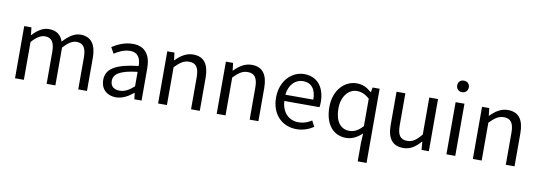

<svg xmlns="http://www.w3.org/2000/svg" viewBox="-70 -1257 5514 1968"><g transform="rotate(10 2687.5 -273.0)"><path d="M92 0H184V-394C233 -450 279 -477 320 -477C389 -477 421 -434 421 -332V0H512V-394C563 -450 607 -477 649 -477C718 -477 750 -434 750 -332V0H841V-344C841 -482 788 -557 677 -557C610 -557 554 -514 497 -453C475 -517 431 -557 347 -557C282 -557 226 -516 178 -464H176L167 -543H92Z M1143 13C1210 13 1271 -22 1323 -65H1326L1334 0H1409V-334C1409 -469 1354 -557 1221 -557C1133 -557 1057 -518 1008 -486L1043 -423C1086 -452 1143 -481 1206 -481C1295 -481 1318 -414 1318 -344C1087 -318 985 -259 985 -141C985 -43 1052 13 1143 13ZM1169 -61C1115 -61 1073 -85 1073 -147C1073 -217 1135 -262 1318 -283V-132C1265 -85 1221 -61 1169 -61Z M1581 0H1673V-394C1727 -449 1765 -477 1821 -477C1893 -477 1924 -434 1924 -332V0H2015V-344C2015 -482 1963 -557 1849 -557C1775 -557 1718 -516 1667 -464H1665L1656 -543H1581Z M2191 0H2283V-394C2337 -449 2375 -477 2431 -477C2503 -477 2534 -434 2534 -332V0H2625V-344C2625 -482 2573 -557 2459 -557C2385 -557 2328 -516 2277 -464H2275L2266 -543H2191Z M3021 13C3094 13 3152 -11 3199 -42L3167 -103C3126 -76 3084 -60 3031 -60C2928 -60 2857 -134 2851 -250H3217C3219 -264 3221 -282 3221 -302C3221 -457 3143 -557 3004 -557C2880 -557 2761 -448 2761 -271C2761 -92 2876 13 3021 13ZM2850 -315C2861 -423 2929 -484 3006 -484C3091 -484 3141 -425 3141 -315Z M3699 229H3791V-543H3718L3709 -492H3707C3659 -534 3615 -557 3551 -557C3427 -557 3316 -447 3316 -271C3316 -90 3404 13 3540 13C3603 13 3660 -20 3704 -63L3699 36ZM3560 -64C3465 -64 3410 -141 3410 -272C3410 -396 3480 -480 3567 -480C3612 -480 3654 -464 3699 -423V-138C3654 -88 3610 -64 3560 -64Z M4134 13C4208 13 4262 -26 4313 -85H4316L4323 0H4399V-543H4308V-158C4256 -94 4217 -66 4161 -66C4089 -66 4059 -109 4059 -210V-543H3967V-199C3967 -60 4019 13 4134 13Z M4582 0H4674V-543H4582ZM4628 -655C4664 -655 4689 -679 4689 -716C4689 -751 4664 -775 4628 -775C4592 -775 4568 -751 4568 -716C4568 -679 4592 -655 4628 -655Z M4857 0H4949V-394C5003 -449 5041 -477 5097 -477C5169 -477 5200 -434 5200 -332V0H5291V-344C5291 -482 5239 -557 5125 -557C5051 -557 4994 -516 4943 -464H4941L4932 -543H4857Z"/></g></svg>

Font: Source Han Sans KR
Style: Regular
Weight: 400
Designer: Ryoko NISHIZUKA 西塚涼子 (kana, bopomofo & ideographs); Paul D. Hunt (Latin, Greek & Cyrillic); Sandoll Communications 산돌커뮤니
Foundry: Adobe
Version: Version 2.004;hotconv 1.0.118;makeotfexe 2.5.65603